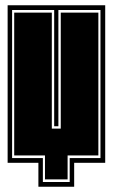

<svg xmlns="http://www.w3.org/2000/svg" viewBox="-20 -619 429 730"><path d="M126 91V0H9V-599H380V0H262V91ZM143 73H245V-18H362V-581H202V-139H186V-581H26V-18H143ZM151 63V-28H34V-571H177V-130H211V-571H354V-28H237V63Z"/></svg>

Font: Alumni Sans Collegiate One SC
Style: Regular
Weight: 400
Designer: Robert E. Leuschke
Foundry: Robert E. Leuschke
Version: Version 1.100